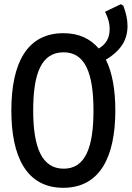

<svg xmlns="http://www.w3.org/2000/svg" viewBox="-20 -884 627 914"><path d="M281 10C457 10 529 -139 529 -358C529 -455 515 -538 484 -600C559 -645 587 -697 587 -761C587 -790 581 -820 567 -857L555 -864L480 -828C497 -794 502 -770 502 -747C502 -700 483 -673 450 -653C410 -700 355 -726 282 -726C110 -726 34 -586 34 -358C34 -140 105 10 281 10ZM283 -81C180 -81 138 -181 138 -358C138 -535 177 -635 283 -635C385 -635 425 -536 425 -358C425 -181 386 -81 283 -81Z"/></svg>

Font: Noto Sans Mono SemiCondensed Medium
Style: Regular
Weight: 500
Width: 4
Designer: Monotype Design Team
Foundry: Monotype Imaging Inc.
Version: Version 2.014